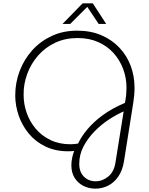

<svg xmlns="http://www.w3.org/2000/svg" viewBox="-20 -900 889 1146"><path d="M549 226Q510 226 477 209Q444 192 425 161Q406 130 406 87Q406 64 411 40.5Q416 17 423 1Q414 2 405.5 2.5Q397 3 387 3Q310 3 250.5 -26Q191 -55 151.5 -103Q112 -151 91.5 -210.5Q71 -270 71 -331Q71 -407 97.5 -476.5Q124 -546 172.5 -600Q221 -654 289 -685.5Q357 -717 440 -717Q522 -717 585.5 -689.5Q649 -662 693.5 -614.5Q738 -567 760.5 -506Q783 -445 783 -377Q783 -353 781 -331.5Q779 -310 776 -290L720 63Q711 118 686 154Q661 190 625.5 208Q590 226 549 226ZM551 182Q592 182 627 153Q662 124 670 65L718 -235Q679 -218 633 -188.5Q587 -159 546 -117.5Q505 -76 479 -27Q453 22 453 78Q453 127 481 154.5Q509 182 551 182ZM400 -39Q411 -39 422 -40Q433 -41 446 -43Q465 -84 501 -127.5Q537 -171 592.5 -212Q648 -253 726 -286L729 -305Q732 -321 733.5 -340.5Q735 -360 735 -377Q735 -435 715 -488.5Q695 -542 657.5 -583.5Q620 -625 566 -649Q512 -673 443 -673Q369 -673 309.5 -645Q250 -617 207.5 -568.5Q165 -520 142.5 -459Q120 -398 121 -333Q121 -279 139 -227Q157 -175 192.5 -132.5Q228 -90 280.5 -64.5Q333 -39 400 -39ZM353 -757 473 -880H534L614 -757H569L501 -859L399 -757Z"/></svg>

Font: MuseoModerno ExtraLight
Style: Italic
Weight: 250
Italic angle: -9°
Designer: Pablo Cosgaya, Héctor Gatti, Marcela Romero, and the Authors of The MuseoModerno Project.
Foundry: Omnibus-Type Team
Version: Version 1.003